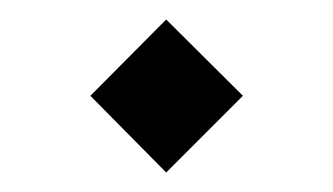

<svg xmlns="http://www.w3.org/2000/svg" viewBox="-20 -318 343 198"><path d="M73.2 -219.2 151.4 -140.1 230.5 -219.2 151.4 -297.9Z"/></svg>

Font: Estedad Thin
Style: Regular
Weight: 100
Designer: Amin Abedi
Version: Version 7.3